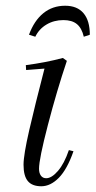

<svg xmlns="http://www.w3.org/2000/svg" viewBox="-20 -637 333 669"><path d="M135 -398 71 -393 70 -410Q139 -419 199 -435L213 -425Q178 -321 147 -202Q116 -83 116 -49Q116 -34 122.5 -25Q129 -16 141 -16Q160 -16 182 -41.5Q204 -67 220 -114L236 -110Q214 -47 185 -17.5Q156 12 124 12Q92 12 77 -6Q62 -24 62 -63Q62 -97 82 -184Q102 -271 135 -398ZM103 -509 81 -516Q99 -565 131 -591Q163 -617 207 -617Q249 -617 271 -591Q293 -565 293 -516L272 -509Q265 -539 248 -553Q231 -567 201 -567Q168 -567 142 -551.5Q116 -536 103 -509Z"/></svg>

Font: Arapey
Style: Italic
Weight: 400
Italic angle: -12°
Designer: Eduardo Rodriguez Tunni
Foundry: Eduardo Rodriguez Tunni
Version: Version 3.000